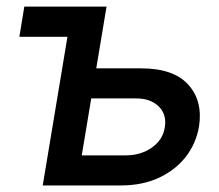

<svg xmlns="http://www.w3.org/2000/svg" viewBox="-20 -566 669 586"><path d="M201.7 -545.9 188.5 -453.6H39.1L54.2 -545.9ZM250 -357.4H408.7Q508.8 -357.9 554.2 -308.1Q599.6 -258.3 587.4 -179.7Q578.6 -128.4 547.4 -87.9Q516.1 -47.4 465.6 -23.7Q415 0 348.6 0H110.4L201.2 -545.9H305.2L229.5 -91.8H363.3Q409.7 -91.8 443.4 -115.5Q477.1 -139.2 482.9 -176.8Q489.7 -216.3 464.4 -241.2Q439 -266.1 393.6 -265.6H235.4Z"/></svg>

Font: Inter Tight Medium
Style: Italic
Weight: 500
Italic angle: -9.39999°
Designer: Rasmus Andersson
Foundry: rsms
Version: Version 3.004